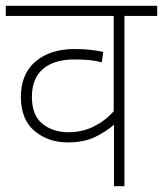

<svg xmlns="http://www.w3.org/2000/svg" viewBox="-20 -642 562 662"><path d="M522 -587H409V0H373V-212Q347 -189 308.5 -170Q270 -151 214 -151Q146 -151 99 -190.5Q52 -230 52 -308Q52 -387 102.5 -430Q153 -473 238 -473Q269 -473 294 -470Q319 -467 336 -463L331 -427Q313 -432 291 -434.5Q269 -437 236 -437Q167 -437 128.5 -404.5Q90 -372 90 -308Q90 -244 126.5 -215Q163 -186 216 -186Q263 -186 302.5 -205.5Q342 -225 372 -258V-587H0V-622H522Z"/></svg>

Font: Noto Sans ExtraLight
Style: Regular
Weight: 200
Designer: Monotype Design Team
Foundry: Monotype Imaging Inc.
Version: Version 2.007